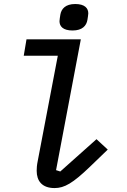

<svg xmlns="http://www.w3.org/2000/svg" viewBox="-20 -939 640 971"><path d="M256 12.1C305.8 12.1 348.4 -12.4 435.4 -96.2L524.9 -182.5L468 -235.1L284.8 -71.7L263.5 -78.5L388.8 -740.1H114L100.1 -657.3H272.4L170.5 -123.2C166.5 -103.7 165.5 -88.4 165.5 -75.3C165.5 -23.8 192.5 12.1 256 12.1ZM280.9 -831.7C280.9 -806.1 298.3 -784.8 346.9 -784.8C396.3 -784.8 417.3 -808.9 422.2 -838.8C424 -850.9 426.5 -864.7 426.5 -871.4C426.5 -897 409.4 -918.7 360.4 -918.7C311.4 -918.7 290.1 -894.5 285.2 -864.7C283.4 -852.6 280.9 -838.8 280.9 -831.7Z"/></svg>

Font: Margiela Mono Italic Medium It
Style: Regular
Weight: 500
Designer: Mike Abbink, Paul van der Laan, Pieter van Rosmalen
Foundry: Bold Monday
Version: Version 2.003 2021